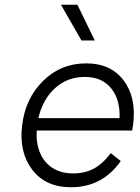

<svg xmlns="http://www.w3.org/2000/svg" viewBox="-20 -776 589 806"><path d="M378 -606H322L236 -756H305ZM539 -254Q537 -237 535 -228H134Q131 -175 148 -134.5Q165 -94 200.5 -71Q236 -48 287 -48Q336 -48 373.5 -68Q411 -88 445 -133L487 -100Q410 10 278 10Q171 10 115 -64Q59 -138 73 -250Q86 -362 160.5 -436Q235 -510 342 -510Q445 -510 499 -438.5Q553 -367 539 -254ZM336 -453Q262 -453 210.5 -405.5Q159 -358 141 -280H482Q485 -358 446.5 -405.5Q408 -453 336 -453Z"/></svg>

Font: Orkney Light
Style: LightItalic
Weight: 300
Designer: Samuel Oakes and Alfredo Marco Pradil
Foundry: Alfredo Marco Pradil
Version: 1.0; ttfautohint (v1.5)